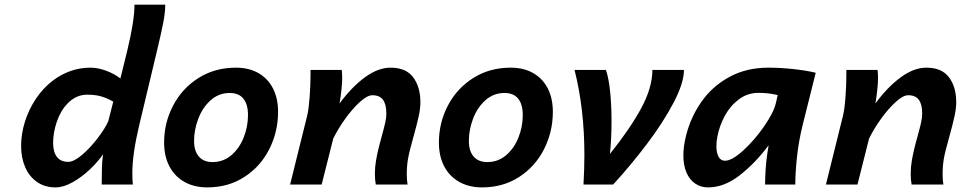

<svg xmlns="http://www.w3.org/2000/svg" viewBox="-20 -794 4145 826"><path d="M656.7 -581.1 578.6 -253.9Q549.3 -131.3 549.3 -48.8Q549.3 -14.2 551.8 0H417.5Q417.5 -39.6 418.5 -71.3Q419.4 -103 423.3 -130.4Q401.9 -98.6 366.9 -65.4Q332 -32.2 292.5 -10Q252.9 12.2 218.8 12.2Q173.3 12.2 139.9 -10.7Q106.4 -33.7 88.6 -74.2Q70.8 -114.7 70.8 -166.5Q70.8 -218.3 87.4 -271Q104 -323.7 135 -369.9Q166 -416 208 -447.8Q242.7 -474.1 283.4 -488.5Q324.2 -502.9 369.1 -502.9Q400.9 -502.9 436 -490Q471.2 -477.1 498 -456.5L526.9 -573.7Q558.6 -704.1 558.6 -773.9H690.9Q690.9 -742.2 682.9 -699.5Q674.8 -656.7 656.7 -581.1ZM355 -386.7Q307.1 -386.7 270.5 -348.6Q240.7 -317.9 224.6 -270.8Q208.5 -223.6 208.5 -179.2Q208.5 -140.1 224.9 -118.9Q241.2 -97.7 273.4 -97.7Q297.9 -97.7 333.3 -127.9Q368.7 -158.2 400.6 -200.2Q432.6 -242.2 445.8 -272.5L467.3 -356.9Q437 -373.5 412.6 -380.1Q388.2 -386.7 355 -386.7Z M995.1 -502.9Q1050.8 -502.9 1091.6 -479.7Q1132.3 -456.5 1154.3 -413.8Q1176.3 -371.1 1176.3 -313Q1176.3 -227.5 1138.7 -152.8Q1101.1 -78.1 1031.7 -33Q962.4 12.2 871.6 12.2Q815.4 12.2 773.4 -11.5Q731.4 -35.2 708.7 -78.6Q686 -122.1 686 -180.7Q686 -266.1 724.9 -340.1Q763.7 -414.1 834 -458.5Q904.3 -502.9 995.1 -502.9ZM814.9 -188Q814.9 -144 835.7 -120.4Q856.4 -96.7 894 -96.7Q940.4 -96.7 975.1 -126.2Q1009.8 -155.8 1028.3 -202.4Q1046.9 -249 1046.9 -298.8Q1046.9 -345.2 1027.1 -369.6Q1007.3 -394 968.3 -394Q920.9 -394 886 -362.5Q851.1 -331.1 833 -283.2Q814.9 -235.4 814.9 -188Z M1592.8 -46.4Q1592.8 -73.2 1597.2 -100.1Q1603.5 -141.1 1622.1 -207Q1632.3 -244.1 1637.2 -265.9Q1642.1 -287.6 1642.1 -305.2Q1642.1 -345.2 1627.7 -364.7Q1613.3 -384.3 1582 -384.3Q1560.1 -384.3 1528.1 -355.2Q1496.1 -326.2 1464.8 -282.5Q1433.6 -238.8 1413.6 -197.8L1363.8 0H1228L1301.8 -297.4Q1308.1 -323.2 1312 -375.2Q1315.9 -427.2 1315.9 -469.7V-493.2H1450.2Q1452.1 -479 1452.1 -455.6Q1452.1 -436.5 1448.7 -405.8Q1445.3 -375 1440.9 -349.1Q1494.1 -420.9 1550.5 -461.9Q1606.9 -502.9 1660.2 -502.9Q1726.6 -502.9 1757.6 -461.4Q1788.6 -419.9 1788.6 -354Q1788.6 -327.1 1780.8 -291.5Q1772.9 -255.9 1757.8 -202.1Q1739.7 -137.7 1735.4 -111.3Q1730 -80.6 1730 -43.9Q1730 -20 1733.4 0H1596.7Q1592.8 -20 1592.8 -46.4Z M2177.2 -502.9Q2232.9 -502.9 2273.7 -479.7Q2314.5 -456.5 2336.4 -413.8Q2358.4 -371.1 2358.4 -313Q2358.4 -227.5 2320.8 -152.8Q2283.2 -78.1 2213.9 -33Q2144.5 12.2 2053.7 12.2Q1997.6 12.2 1955.6 -11.5Q1913.6 -35.2 1890.9 -78.6Q1868.2 -122.1 1868.2 -180.7Q1868.2 -266.1 1907 -340.1Q1945.8 -414.1 2016.1 -458.5Q2086.4 -502.9 2177.2 -502.9ZM1997.1 -188Q1997.1 -144 2017.8 -120.4Q2038.6 -96.7 2076.2 -96.7Q2122.6 -96.7 2157.2 -126.2Q2191.9 -155.8 2210.4 -202.4Q2229 -249 2229 -298.8Q2229 -345.2 2209.2 -369.6Q2189.5 -394 2150.4 -394Q2103 -394 2068.1 -362.5Q2033.2 -331.1 2015.1 -283.2Q1997.1 -235.4 1997.1 -188Z M2617.7 0H2490.2Q2494.1 -67.9 2494.1 -127.9Q2494.1 -325.7 2451.7 -493.2H2586.9Q2599.1 -456.1 2605 -398.2Q2610.8 -340.3 2610.8 -275.4Q2610.8 -194.8 2604 -131.8Q2690.9 -240.2 2738.8 -328.9Q2786.6 -417.5 2786.6 -493.2H2922.4Q2922.4 -437 2877.7 -352.1Q2833 -267.1 2763.7 -175.3Q2694.3 -83.5 2617.7 0Z M3280.8 -131.3 3286.6 -168.9Q3230 -92.8 3162.8 -40.3Q3095.7 12.2 3026.4 12.2Q2994.6 12.2 2970.5 -4.4Q2946.3 -21 2933.1 -52Q2919.9 -83 2919.9 -126Q2919.9 -165 2931.2 -209.5Q2951.2 -290 2997.8 -356.4Q3044.4 -422.9 3117.7 -462.9Q3190.9 -502.9 3285.2 -502.9Q3337.4 -502.9 3393.3 -496.8Q3449.2 -490.7 3489.3 -481L3433.1 -256.3Q3416 -187 3408.7 -118.9Q3401.4 -50.8 3401.4 0H3271.5Q3271.5 -27.3 3273.7 -63.2Q3275.9 -99.1 3280.8 -131.3ZM3242.7 -394.5Q3196.3 -394.5 3159.2 -366.9Q3122.1 -339.4 3098.6 -296.4Q3075.2 -253.4 3066.4 -207Q3062 -185.1 3062 -165.5Q3062 -136.7 3071.3 -119.6Q3080.6 -102.5 3099.1 -102.5Q3128.9 -102.5 3177.5 -146.7Q3226.1 -190.9 3267.3 -250.5Q3308.6 -310.1 3317.9 -350.6L3325.7 -384.8Q3289.6 -394.5 3242.7 -394.5Z M3897.9 -46.4Q3897.9 -73.2 3902.3 -100.1Q3908.7 -141.1 3927.2 -207Q3937.5 -244.1 3942.4 -265.9Q3947.3 -287.6 3947.3 -305.2Q3947.3 -345.2 3932.9 -364.7Q3918.5 -384.3 3887.2 -384.3Q3865.2 -384.3 3833.3 -355.2Q3801.3 -326.2 3770 -282.5Q3738.8 -238.8 3718.8 -197.8L3668.9 0H3533.2L3606.9 -297.4Q3613.3 -323.2 3617.2 -375.2Q3621.1 -427.2 3621.1 -469.7V-493.2H3755.4Q3757.3 -479 3757.3 -455.6Q3757.3 -436.5 3753.9 -405.8Q3750.5 -375 3746.1 -349.1Q3799.3 -420.9 3855.7 -461.9Q3912.1 -502.9 3965.3 -502.9Q4031.7 -502.9 4062.7 -461.4Q4093.8 -419.9 4093.8 -354Q4093.8 -327.1 4085.9 -291.5Q4078.1 -255.9 4063 -202.1Q4044.9 -137.7 4040.5 -111.3Q4035.2 -80.6 4035.2 -43.9Q4035.2 -20 4038.6 0H3901.9Q3897.9 -20 3897.9 -46.4Z"/></svg>

Font: Lesson One
Style: Bold Italic
Weight: 700
Italic angle: -14°
Designer: But Ko, Victor Gaultney, Annie Olsen, Julie Remington, Don Collingsworth, Eric Hays, Becca Hirsbrunner
Version: Version 1.100